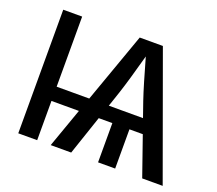

<svg xmlns="http://www.w3.org/2000/svg" viewBox="-121 -895 1198 1062"><g transform="rotate(20 477.5 -364.0)"><path d="M191.9 -727.5V-314.9H383.8L530.8 -727.5H667L930.7 0H810.1L729.5 -231H650.9V0H550.3V-231H470.2L392.1 0H271.5L353.5 -231H191.9V0H80.6V-727.5ZM499 -314.9H700.2L668.9 -404.8Q654.8 -446.3 637.5 -504.4Q620.1 -562.5 598.1 -640.6Q576.7 -562 559.8 -504.2Q543 -446.3 529.3 -404.8Z"/></g></svg>

Font: Inter Medium
Style: Regular
Weight: 500
Designer: Rasmus Andersson
Foundry: rsms
Version: Version 4.001;git-9221beed3